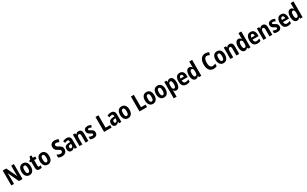

<svg xmlns="http://www.w3.org/2000/svg" viewBox="665 -4237 12736 7954"><g transform="rotate(-30 7033.0 -260.0)"><path d="M607 0V-714H476V-380C476 -335 479 -272 482 -213H479L241 -714H71V0H201V-337C201 -384 198 -447 193 -510H197L436 0Z M1166 -274C1166 -456 1077 -557 943 -557C790 -557 716 -445 716 -274C716 -112 795 10 940 10C1096 10 1166 -114 1166 -274ZM855 -274C855 -388 881 -445 942 -445C1003 -445 1028 -387 1028 -274C1028 -161 1003 -102 942 -102C881 -102 855 -162 855 -274Z M1465 -105C1432 -105 1416 -127 1416 -172V-437H1528V-547H1416V-662H1325L1289 -544L1220 -505V-437H1279V-166C1279 -41 1328 10 1424 10C1468 10 1504 0 1535 -15V-121C1511 -112 1488 -105 1465 -105Z M2043 -274C2043 -456 1954 -557 1820 -557C1667 -557 1593 -445 1593 -274C1593 -112 1672 10 1817 10C1973 10 2043 -114 2043 -274ZM1732 -274C1732 -388 1758 -445 1819 -445C1880 -445 1905 -387 1905 -274C1905 -161 1880 -102 1819 -102C1758 -102 1732 -162 1732 -274Z M2736 -208C2736 -307 2685 -363 2589 -413C2499 -460 2476 -480 2476 -530C2476 -570 2502 -599 2554 -599C2596 -599 2642 -585 2692 -558L2732 -679C2679 -706 2618 -724 2552 -724C2417 -724 2333 -647 2333 -524C2333 -409 2390 -360 2482 -311C2570 -265 2593 -242 2593 -195C2593 -150 2563 -116 2504 -116C2450 -116 2384 -136 2328 -169V-30C2384 -1 2438 10 2508 10C2651 10 2736 -82 2736 -208Z M3035 -557C2962 -557 2898 -540 2847 -510L2885 -411C2931 -436 2973 -450 3009 -450C3054 -450 3077 -423 3077 -362V-341L3002 -338C2870 -333 2800 -275 2800 -161C2800 -65 2847 10 2939 10C3011 10 3051 -17 3088 -74H3091L3114 0H3213V-363C3213 -491 3150 -557 3035 -557ZM3034 -252 3077 -254V-205C3077 -137 3042 -96 2994 -96C2959 -96 2938 -119 2938 -167C2938 -220 2966 -248 3034 -252Z M3599 -557C3538 -557 3491 -529 3463 -476H3456L3440 -547H3333V0H3470V-261C3470 -387 3490 -439 3556 -439C3605 -439 3622 -399 3622 -322V0H3758V-360C3758 -491 3699 -557 3599 -557Z M4198 -160C4198 -247 4150 -290 4074 -329C3998 -369 3981 -380 3981 -409C3981 -435 4001 -451 4037 -451C4075 -451 4117 -435 4154 -413L4192 -514C4141 -542 4091 -557 4033 -557C3921 -557 3850 -500 3850 -402C3850 -319 3893 -272 3969 -235C4048 -198 4064 -181 4064 -152C4064 -120 4042 -103 3998 -103C3950 -103 3894 -122 3851 -147V-21C3898 0 3948 10 4008 10C4131 10 4198 -51 4198 -160Z M4509 0H4870V-121H4650V-714H4509Z M5157 -557C5084 -557 5020 -540 4969 -510L5007 -411C5053 -436 5095 -450 5131 -450C5176 -450 5199 -423 5199 -362V-341L5124 -338C4992 -333 4922 -275 4922 -161C4922 -65 4969 10 5061 10C5133 10 5173 -17 5210 -74H5213L5236 0H5335V-363C5335 -491 5272 -557 5157 -557ZM5156 -252 5199 -254V-205C5199 -137 5164 -96 5116 -96C5081 -96 5060 -119 5060 -167C5060 -220 5088 -248 5156 -252Z M5883 -274C5883 -456 5794 -557 5660 -557C5507 -557 5433 -445 5433 -274C5433 -112 5512 10 5657 10C5813 10 5883 -114 5883 -274ZM5572 -274C5572 -388 5598 -445 5659 -445C5720 -445 5745 -387 5745 -274C5745 -161 5720 -102 5659 -102C5598 -102 5572 -162 5572 -274Z M6203 0H6564V-121H6344V-714H6203Z M7073 -274C7073 -456 6984 -557 6850 -557C6697 -557 6623 -445 6623 -274C6623 -112 6702 10 6847 10C7003 10 7073 -114 7073 -274ZM6762 -274C6762 -388 6788 -445 6849 -445C6910 -445 6935 -387 6935 -274C6935 -161 6910 -102 6849 -102C6788 -102 6762 -162 6762 -274Z M7602 -274C7602 -456 7513 -557 7379 -557C7226 -557 7152 -445 7152 -274C7152 -112 7231 10 7376 10C7532 10 7602 -114 7602 -274ZM7291 -274C7291 -388 7317 -445 7378 -445C7439 -445 7464 -387 7464 -274C7464 -161 7439 -102 7378 -102C7317 -102 7291 -162 7291 -274Z M7968 -557C7909 -557 7872 -533 7840 -475H7833L7813 -547H7703V240H7840V24C7840 0 7837 -32 7835 -68H7840C7867 -19 7910 10 7969 10C8075 10 8142 -93 8142 -273C8142 -455 8077 -557 7968 -557ZM7925 -444C7978 -444 8004 -387 8004 -273C8004 -161 7978 -105 7925 -105C7863 -105 7840 -157 7840 -264V-288C7840 -396 7864 -444 7925 -444Z M8437 -556C8299 -556 8221 -456 8221 -270C8221 -92 8299 10 8454 10C8520 10 8570 -2 8617 -28V-138C8567 -110 8524 -98 8471 -98C8395 -98 8358 -144 8356 -236H8644V-309C8644 -463 8568 -556 8437 -556ZM8439 -452C8490 -452 8516 -406 8517 -332H8357C8361 -415 8392 -452 8439 -452Z M8894 10C8955 10 8990 -16 9022 -63H9029L9051 0H9159V-760H9022V-575C9022 -549 9024 -513 9027 -476H9023C8993 -528 8951 -557 8893 -557C8786 -557 8719 -454 8719 -274C8719 -93 8785 10 8894 10ZM8938 -103C8886 -103 8858 -159 8858 -274C8858 -383 8885 -441 8937 -441C9001 -441 9025 -390 9025 -283V-256C9025 -151 8999 -103 8938 -103Z M9764 -603C9811 -603 9851 -587 9890 -563L9933 -679C9878 -710 9818 -724 9757 -724C9576 -724 9475 -570 9475 -356C9475 -126 9570 10 9751 10C9811 10 9863 -1 9909 -25V-150C9864 -128 9820 -112 9770 -112C9673 -112 9621 -198 9621 -355C9621 -502 9671 -603 9764 -603Z M10448 -274C10448 -456 10359 -557 10225 -557C10072 -557 9998 -445 9998 -274C9998 -112 10077 10 10222 10C10378 10 10448 -114 10448 -274ZM10137 -274C10137 -388 10163 -445 10224 -445C10285 -445 10310 -387 10310 -274C10310 -161 10285 -102 10224 -102C10163 -102 10137 -162 10137 -274Z M10815 -557C10754 -557 10707 -529 10679 -476H10672L10656 -547H10549V0H10686V-261C10686 -387 10706 -439 10772 -439C10821 -439 10838 -399 10838 -322V0H10974V-360C10974 -491 10915 -557 10815 -557Z M11247 10C11308 10 11343 -16 11375 -63H11382L11404 0H11512V-760H11375V-575C11375 -549 11377 -513 11380 -476H11376C11346 -528 11304 -557 11246 -557C11139 -557 11072 -454 11072 -274C11072 -93 11138 10 11247 10ZM11291 -103C11239 -103 11211 -159 11211 -274C11211 -383 11238 -441 11290 -441C11354 -441 11378 -390 11378 -283V-256C11378 -151 11352 -103 11291 -103Z M11828 -556C11690 -556 11612 -456 11612 -270C11612 -92 11690 10 11845 10C11911 10 11961 -2 12008 -28V-138C11958 -110 11915 -98 11862 -98C11786 -98 11749 -144 11747 -236H12035V-309C12035 -463 11959 -556 11828 -556ZM11830 -452C11881 -452 11907 -406 11908 -332H11748C11752 -415 11783 -452 11830 -452Z M12398 -557C12337 -557 12290 -529 12262 -476H12255L12239 -547H12132V0H12269V-261C12269 -387 12289 -439 12355 -439C12404 -439 12421 -399 12421 -322V0H12557V-360C12557 -491 12498 -557 12398 -557Z M12997 -160C12997 -247 12949 -290 12873 -329C12797 -369 12780 -380 12780 -409C12780 -435 12800 -451 12836 -451C12874 -451 12916 -435 12953 -413L12991 -514C12940 -542 12890 -557 12832 -557C12720 -557 12649 -500 12649 -402C12649 -319 12692 -272 12768 -235C12847 -198 12863 -181 12863 -152C12863 -120 12841 -103 12797 -103C12749 -103 12693 -122 12650 -147V-21C12697 0 12747 10 12807 10C12930 10 12997 -51 12997 -160Z M13284 -556C13146 -556 13068 -456 13068 -270C13068 -92 13146 10 13301 10C13367 10 13417 -2 13464 -28V-138C13414 -110 13371 -98 13318 -98C13242 -98 13205 -144 13203 -236H13491V-309C13491 -463 13415 -556 13284 -556ZM13286 -452C13337 -452 13363 -406 13364 -332H13204C13208 -415 13239 -452 13286 -452Z M13741 10C13802 10 13837 -16 13869 -63H13876L13898 0H14006V-760H13869V-575C13869 -549 13871 -513 13874 -476H13870C13840 -528 13798 -557 13740 -557C13633 -557 13566 -454 13566 -274C13566 -93 13632 10 13741 10ZM13785 -103C13733 -103 13705 -159 13705 -274C13705 -383 13732 -441 13784 -441C13848 -441 13872 -390 13872 -283V-256C13872 -151 13846 -103 13785 -103Z"/></g></svg>

Font: Noto Sans Lao Looped Condensed
Style: Bold
Weight: 700
Width: 3
Designer: Mark Frömberg, Ben Mitchell
Foundry: The Fontpad Ltd
Version: Version 1.002